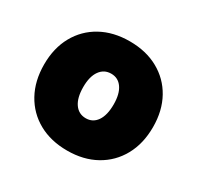

<svg xmlns="http://www.w3.org/2000/svg" viewBox="-122 -660 839 818"><g transform="rotate(30 298.0 -251.5)"><path d="M30 -252Q30 -332.5 63.5 -392.8Q97 -453 157.2 -486.2Q217.5 -519.5 298 -519.5Q378 -519.5 438.2 -486.2Q498.5 -453 532 -392.8Q565.5 -332.5 565.5 -252Q565.5 -171 532 -110.2Q498.5 -49.5 438.2 -16Q378 17.5 298 17.5Q217.5 17.5 157.2 -16Q97 -49.5 63.5 -110.2Q30 -171 30 -252ZM372 -252Q372 -303.5 352.2 -332Q332.5 -360.5 298 -360.5Q263 -360.5 242.8 -332Q222.5 -303.5 222.5 -252Q222.5 -199 242.8 -170.2Q263 -141.5 298 -141.5Q332.5 -141.5 352.2 -170.2Q372 -199 372 -252Z"/></g></svg>

Font: Overused Grotesk Black
Style: Regular
Weight: 900
Version: Version 0.004